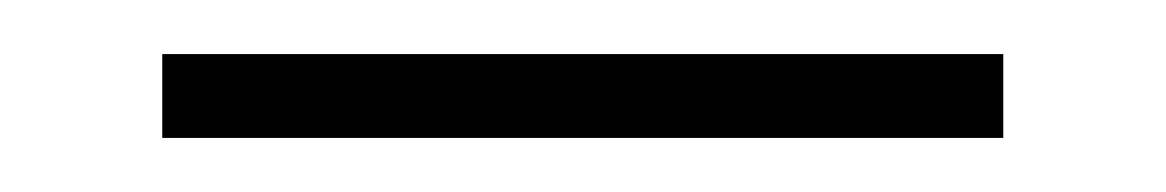

<svg xmlns="http://www.w3.org/2000/svg" viewBox="-20 -438 431 71"><path d="M351 -387H40V-418H351Z"/></svg>

Font: Poiret One
Style: Regular
Weight: 400
Designer: Denis Masharov
Foundry: Denis Masharov
Version: Version 1.001